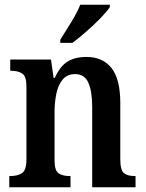

<svg xmlns="http://www.w3.org/2000/svg" viewBox="-20 -786 612 806"><path d="M19 0V-47H24Q53 -47 72 -59Q91 -71 91 -117V-423Q91 -466 73 -477.5Q55 -489 27 -489H23V-536H194L205 -459H210Q232 -508 263.5 -527.5Q295 -547 343 -547Q411 -547 448 -500.5Q485 -454 485 -353V-118Q485 -71 500.5 -59Q516 -47 545 -47H549V0H367V-338Q367 -402 351 -438.5Q335 -475 295 -475Q262 -475 243 -452Q224 -429 216.5 -392.5Q209 -356 209 -315V-113Q209 -70 226 -58.5Q243 -47 271 -47H276V0ZM233 -619Q254 -652 278.5 -692Q303 -732 317 -766H441V-756Q430 -739 403 -711Q376 -683 343.5 -654.5Q311 -626 284 -606H233Z"/></svg>

Font: Noto Serif Thai Condensed SemiBold
Style: Regular
Weight: 600
Width: 3
Designer: Monotype Design Team
Foundry: Monotype Imaging Inc.
Version: Version 2.002; ttfautohint (v1.8.4.7-5d5b)